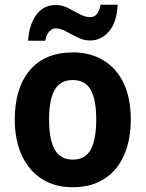

<svg xmlns="http://www.w3.org/2000/svg" viewBox="-20 -776 611 806"><path d="M529 -274Q529 -189 501 -125Q473 -61 418.5 -25.5Q364 10 284 10Q210 10 155.5 -25Q101 -60 71.5 -124Q42 -188 42 -274Q42 -406 105 -481Q168 -556 287 -556Q358 -556 413 -523.5Q468 -491 498.5 -428Q529 -365 529 -274ZM186 -274Q186 -191 209.5 -148.5Q233 -106 286 -106Q338 -106 361 -148.5Q384 -191 384 -274Q384 -357 361 -398.5Q338 -440 285 -440Q233 -440 209.5 -398.5Q186 -357 186 -274ZM98 -605Q102 -671 132 -713Q162 -755 214 -755Q241 -755 265.5 -742.5Q290 -730 313.5 -717Q337 -704 360 -704Q392 -704 402 -756H474Q470 -681 437 -643.5Q404 -606 358 -606Q332 -606 306.5 -618.5Q281 -631 257.5 -644Q234 -657 213 -657Q200 -657 187.5 -644.5Q175 -632 170 -605Z"/></svg>

Font: Noto Sans Arabic SemCond
Style: Bold
Weight: 700
Width: 4
Designer: Monotype Design Team, Nadine Chahine, Nizar Qandah and Khaled Hosny
Foundry: Monotype Imaging Inc.
Version: Version 2.012; ttfautohint (v1.8.4.7-5d5b)